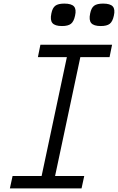

<svg xmlns="http://www.w3.org/2000/svg" viewBox="-20 -1049 657 1069"><path d="M197 0 367 -800H442L272 0ZM35 0 50 -69H449L434 0ZM191 -731 205 -800H604L590 -731ZM541 -904Q502 -904 488 -920.5Q474 -937 482 -974Q488 -1005 504 -1017Q520 -1029 554 -1029Q594 -1029 608 -1013Q622 -997 614 -962Q607 -929 591 -916.5Q575 -904 541 -904ZM325 -904Q286 -904 272 -920.5Q258 -937 266 -974Q272 -1005 288 -1017Q304 -1029 338 -1029Q378 -1029 392 -1013Q406 -997 398 -962Q391 -929 375 -916.5Q359 -904 325 -904Z"/></svg>

Font: Victor Mono
Style: Italic
Weight: 400
Italic angle: -12°
Monospace: yes
Designer: Rune Bjørnerås
Version: Version 1.561;gftools[0.9.30]